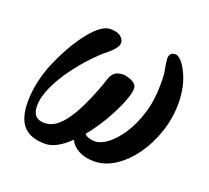

<svg xmlns="http://www.w3.org/2000/svg" viewBox="-84 -529 702 644"><g transform="rotate(20 266.5 -206.5)"><path d="M133 12Q81 12 56 -15.5Q31 -43 31 -102Q31 -140 40.5 -179.5Q50 -219 66 -254Q99 -328 138.5 -376.5Q178 -425 209 -425Q234 -425 246 -415Q262 -401 256.5 -385Q251 -369 222 -346Q205 -333 178.5 -305Q152 -277 126 -241.5Q100 -206 82.5 -168.5Q65 -131 65 -98Q65 -53 107 -53Q127 -53 143.5 -63.5Q160 -74 175 -93Q195 -119 212 -154Q229 -189 240.5 -219.5Q252 -250 255 -261Q263 -287 281.5 -293Q300 -299 315 -294Q351 -285 351 -264Q351 -246 337.5 -212.5Q324 -179 301 -139.5Q278 -100 250 -66Q262 -53 288 -53Q308 -53 332 -71Q356 -89 378.5 -123Q401 -157 415.5 -204Q430 -251 430 -308Q430 -328 429 -341.5Q428 -355 426 -361Q421 -388 421 -397Q421 -420 443 -420Q451 -420 462.5 -409Q474 -398 486 -373Q508 -327 508 -268Q508 -216 491.5 -166Q475 -116 446.5 -76Q418 -36 382 -12.5Q346 11 307 11Q275 11 252 -1.5Q229 -14 220 -34Q199 -13 176.5 -0.5Q154 12 133 12Z"/></g></svg>

Font: Junicode Two Beta Condensed
Style: Italic
Weight: 400
Width: 3
Italic angle: -9°
Version: Version 1.053; ttfautohint (v1.8.4)